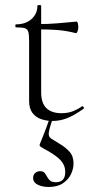

<svg xmlns="http://www.w3.org/2000/svg" viewBox="-20 -470 379 765"><path d="M189 12Q165 12 143.5 4.5Q122 -3 109 -20.5Q96 -38 96 -68V-306Q96 -331 93 -342.5Q90 -354 79 -357.5Q68 -361 44 -361Q41 -361 41 -367Q41 -373 44 -373Q82 -373 105.5 -394Q129 -415 129 -447Q129 -450 136.5 -450Q144 -450 144 -447V-102Q144 -60 164.5 -39.5Q185 -19 225 -19Q252 -19 272.5 -27.5Q293 -36 306 -46Q310 -48 313 -43.5Q316 -39 312 -36Q275 -10 247 1Q219 12 189 12ZM282 -338Q243 -348 207.5 -350.5Q172 -353 132 -353V-374Q171 -374 207.5 -377Q244 -380 285 -384Q288 -384 290 -377.5Q292 -371 292 -361Q292 -354 289 -345.5Q286 -337 282 -338ZM190 2Q177 41 174.5 57.5Q172 74 183 81.5Q194 89 219 104Q240 116 256.5 134Q273 152 273 181Q273 202 263 223.5Q253 245 231 260Q209 275 174 275Q149 275 130.5 266Q112 257 112 239Q112 226 120.5 219Q129 212 140 212Q152 212 157.5 218.5Q163 225 167.5 234Q172 243 179.5 249.5Q187 256 203 256Q240 256 240 215Q240 189 221.5 168.5Q203 148 154 122Q139 114 138 110Q137 106 144 91Q151 74 155 63.5Q159 53 164 40Q169 27 178 1Z"/></svg>

Font: Cormorant Garamond Light
Style: Regular
Weight: 300
Designer: Christian Thalmann (Catharsis Fonts)
Foundry: Catharsis Fonts
Version: Version 4.001